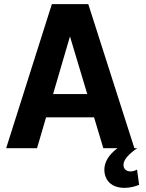

<svg xmlns="http://www.w3.org/2000/svg" viewBox="-20 -720 711 933"><path d="M646 104C635 110 624 113 614 113C595 113 580 102 580 81C580 56 606 28 647 0H633L409 -700H232L10 0H160L204 -150H437L482 0H551C507 33 487 69 487 105C487 113 488 121 490 129C503 178 545 193 585 193C613 193 640 185 656 178ZM238 -263 320 -543 404 -263Z"/></svg>

Font: Arthouse Owned
Style: Bold
Weight: 700
Designer: Jeremy Tribby
Foundry: Tribby Type
Version: Version 1.000;PS 001.000;hotconv 1.0.88;makeotf.lib2.5.64775